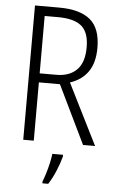

<svg xmlns="http://www.w3.org/2000/svg" viewBox="-61 -806 606 1017"><g transform="rotate(5 241.5 -297.5)"><path d="M212 -765Q322 -765 377 -719.5Q432 -674 432 -570Q432 -491 398.5 -443Q365 -395 303 -375L465 -51H401L251 -361H139V-51H83V-765ZM210 -714H139V-409H228Q297 -409 336 -448Q375 -487 375 -568Q375 -647 335.5 -680.5Q296 -714 210 -714ZM300 19Q291 54 273.5 96Q256 138 235 170H204V160Q211 143 219.5 115.5Q228 88 234.5 59Q241 30 243 10H300Z"/></g></svg>

Font: Noto Sans Tamil UI Condensed Light
Style: Regular
Weight: 300
Width: 3
Designer: Jelle Bosma - Monotype Design Team
Foundry: Monotype Imaging Inc.
Version: Version 2.004; ttfautohint (v1.8.4.7-5d5b)